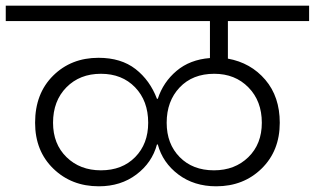

<svg xmlns="http://www.w3.org/2000/svg" viewBox="-49 -760 1105 674"><path d="M305.2 -162.1Q379.9 -162.1 425.5 -208.5Q471.2 -254.9 471.2 -329.1Q471.2 -405.8 425.3 -453.4Q379.4 -501 305.2 -501Q231 -501 184.1 -453.4Q137.2 -405.8 137.2 -329.1Q137.2 -254.4 184.6 -208.3Q231.9 -162.1 305.2 -162.1ZM-28.8 -686V-740.2H1036.1V-686H751V-554.2Q831.5 -539.6 882.3 -480Q933.1 -420.4 933.1 -329.1Q933.1 -230.5 869.4 -168.2Q805.7 -106 710 -106Q632.3 -106 577.1 -147.5Q522 -189 504.9 -252.9H502Q484.9 -189 429.9 -147.5Q375 -106 297.9 -106Q202.1 -106 138.2 -168Q74.2 -230 74.2 -329.1Q74.2 -431.6 137.5 -494.4Q200.7 -557.1 296.9 -557.1Q376 -557.1 426.8 -517.6Q477.5 -478 502 -413.1H504.9Q523.9 -471.7 570.8 -511.2Q617.7 -550.8 688 -556.2V-686ZM536.1 -329.1Q536.1 -254.9 581.8 -208.5Q627.4 -162.1 702.1 -162.1Q775.4 -162.1 822.8 -208.3Q870.1 -254.4 870.1 -329.1Q870.1 -405.3 823.2 -453.1Q776.4 -501 703.1 -501Q627 -501 581.5 -452.9Q536.1 -404.8 536.1 -329.1Z"/></svg>

Font: PoppinsZ Light
Style: Regular
Weight: 300
Designer: Ninad Kale (Devanagari), Jonny Pinhorn (Latin)
Foundry: Indian Type Foundry
Version: Version 3.002;FEAKit 1.0